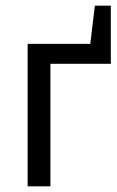

<svg xmlns="http://www.w3.org/2000/svg" viewBox="-20 -654 409 674"><path d="M157 -430V0H77V-500H297L313 -634H369V-430Z"/></svg>

Font: PTSans
Style: Regular
Weight: 400
Designer: A.Korolkova, O.Umpeleva, V.Yefimov
Foundry: ParaType Ltd
Version: Version 2.003W OFL